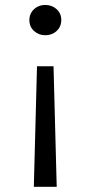

<svg xmlns="http://www.w3.org/2000/svg" viewBox="-20 -524 365 755"><path d="M113 210.5 125.5 -263.5H190.5L203 210.5ZM158 -385.5Q132 -385.5 113.8 -402.2Q95.5 -419 95.5 -445Q95.5 -462.5 103.8 -475.8Q112 -489 126.2 -496.8Q140.5 -504.5 158 -504.5Q184.5 -504.5 202.8 -487.8Q221 -471 221 -445Q221 -427.5 212.5 -414Q204 -400.5 189.8 -393Q175.5 -385.5 158 -385.5Z"/></svg>

Font: Geologica Cursive ExtraLight
Style: Regular
Weight: 250
Designer: Sindre Bremnes, Frode Helland
Foundry: Monokrom Skriftforlag AS
Version: Version 1.010;gftools[0.9.28]